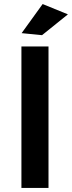

<svg xmlns="http://www.w3.org/2000/svg" viewBox="-20 -930 356 950"><path d="M86 -700H220V0H86ZM191 -910 316 -859 188 -756 87 -766Z"/></svg>

Font: Montserrat Medium
Style: Regular
Weight: 500
Designer: Julieta Ulanovsky
Foundry: Julieta Ulanovsky
Version: Version 6.001